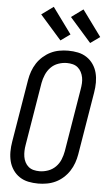

<svg xmlns="http://www.w3.org/2000/svg" viewBox="-64 -1019 603 1068"><g transform="rotate(5 237.5 -485.5)"><path d="M191 8Q162 8 135.5 2.5Q109 -3 87 -17.5Q65 -32 50 -54Q35 -76 28.5 -101.5Q22 -127 22 -155Q22 -183 27 -212L85 -562Q89 -586 97.5 -610Q106 -634 120 -655.5Q134 -677 154 -694.5Q174 -712 196.5 -723Q219 -734 244 -738.5Q269 -743 293 -743Q322 -743 348.5 -737.5Q375 -732 397 -717.5Q419 -703 434 -681Q449 -659 455.5 -633.5Q462 -608 462 -580Q462 -552 457 -523L399 -173Q395 -149 386.5 -125Q378 -101 364 -79.5Q350 -58 330.5 -40.5Q311 -23 288 -12Q265 -1 240 3.5Q215 8 191 8ZM192 -61Q216 -61 240 -69.5Q264 -78 282 -96Q300 -114 309.5 -137.5Q319 -161 323 -184L381 -535Q384 -552 385 -568.5Q386 -585 383 -601Q380 -617 372.5 -631.5Q365 -646 353 -656Q341 -666 325 -670Q309 -674 292 -674Q268 -674 244 -665.5Q220 -657 202.5 -639Q185 -621 175 -597.5Q165 -574 161 -551L103 -200Q100 -183 99.5 -166.5Q99 -150 101.5 -134Q104 -118 111.5 -103.5Q119 -89 131 -79Q143 -69 159 -65Q175 -61 192 -61ZM411 -796 292 -931 358 -979 464 -834ZM245 -796 126 -931 192 -979 298 -834Z"/></g></svg>

Font: Iosevka QP
Style: Italic
Weight: 400
Italic angle: -9°
Designer: Belleve Invis
Foundry: Belleve Invis
Version: Version 20.0.0; ttfautohint (v1.8.4)